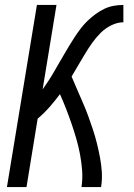

<svg xmlns="http://www.w3.org/2000/svg" viewBox="-20 -755 540 775"><path d="M8 0 129 -735H208L152 -394Q164 -411 175.5 -428.5Q187 -446 197 -463.5Q207 -481 217.5 -499Q228 -517 238.5 -535Q249 -553 259.5 -570.5Q270 -588 281.5 -605.5Q293 -623 305.5 -639.5Q318 -656 333 -670.5Q348 -685 365 -697.5Q382 -710 400.5 -719Q419 -728 439 -731.5Q459 -735 478 -735V-665Q454 -665 429.5 -653Q405 -641 386 -622Q367 -603 351.5 -581Q336 -559 322.5 -536.5Q309 -514 295.5 -491Q282 -468 269 -446Q280 -420 291.5 -393.5Q303 -367 314.5 -340.5Q326 -314 336 -287Q346 -260 355 -232.5Q364 -205 371 -177Q378 -149 383.5 -120Q389 -91 391 -61Q393 -31 388 0H309Q314 -34 311.5 -67Q309 -100 303 -132Q297 -164 288 -195Q279 -226 268.5 -256.5Q258 -287 246.5 -316.5Q235 -346 222 -375Q202 -348 180 -323Q158 -298 132 -276L87 0Z"/></svg>

Font: Iosevka Term Curly
Style: Italic
Weight: 400
Italic angle: -9°
Designer: Belleve Invis
Foundry: Belleve Invis
Version: Version 32.3.0